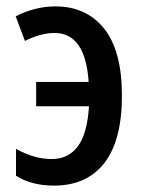

<svg xmlns="http://www.w3.org/2000/svg" viewBox="-20 -570 442 600"><path d="M149 10Q78 10 30 -21V-105Q56 -90 84.5 -81.5Q113 -73 142 -73Q194 -73 223.5 -113Q253 -153 258 -238H93V-314H257Q247 -467 150 -467Q127 -467 101.5 -459.5Q76 -452 58 -442L29 -519Q56 -533 87.5 -541.5Q119 -550 153 -550Q250 -550 305.5 -480.5Q361 -411 361 -271Q361 -131 306 -60.5Q251 10 149 10Z"/></svg>

Font: Avrile Sans Condensed Medium
Style: Regular
Weight: 500
Width: 3
Designer: Monotype Design Team
Foundry: Monotype Imaging Inc.
Version: Version 2.001;September 10, 2019;FontCreator 11.5.0.2425 64-